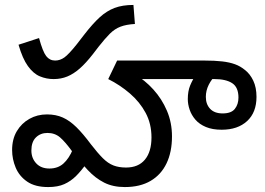

<svg xmlns="http://www.w3.org/2000/svg" viewBox="-20 -745 1073 777"><path d="M197 -425Q168 -425 141.5 -436Q115 -447 93 -477.5Q71 -508 55 -564L138 -591Q153 -536 167 -518Q181 -500 203 -500Q223 -500 240.5 -512.5Q258 -525 290 -565L321 -605Q355 -649 383.5 -675Q412 -701 444 -713Q476 -725 520 -725L526 -648Q491 -646 467.5 -637Q444 -628 424.5 -608.5Q405 -589 379 -556L356 -526Q328 -490 303 -468Q278 -446 252.5 -435.5Q227 -425 197 -425ZM485 12Q437 12 401.5 -6Q366 -24 336 -56Q306 -88 273 -131Q244 -171 223 -189Q202 -207 172 -207Q144 -207 125.5 -189Q107 -171 107 -136Q107 -105 126.5 -84Q146 -63 180 -63Q214 -63 236.5 -83Q259 -103 275 -141L328 -81Q309 -54 288 -33Q267 -12 240.5 0Q214 12 175 12Q122 12 90 -10Q58 -32 43.5 -66.5Q29 -101 29 -138Q29 -182 48 -214Q67 -246 99 -264Q131 -282 170 -282Q206 -282 234 -269.5Q262 -257 289 -230.5Q316 -204 348 -161Q375 -126 396 -105Q417 -84 439 -75.5Q461 -67 490 -67Q540 -67 566.5 -99Q593 -131 593 -189Q593 -244 569.5 -288Q546 -332 506 -366.5Q466 -401 418 -425L454 -500Q464 -496 479 -487.5Q494 -479 503 -471L523 -446Q566 -421 600.5 -383Q635 -345 655.5 -297Q676 -249 676 -193Q676 -130 654 -84Q632 -38 589.5 -13Q547 12 485 12ZM877 -220Q840 -220 813.5 -231Q787 -242 771 -260.5Q755 -279 747.5 -301Q740 -323 740 -344Q740 -376 749.5 -399Q759 -422 773 -443L861 -450Q836 -425 824.5 -401.5Q813 -378 813 -353Q813 -323 830.5 -304.5Q848 -286 881 -286Q916 -286 930.5 -304.5Q945 -323 945 -350Q945 -392 919.5 -408.5Q894 -425 848 -425H444L454 -500H806Q849 -500 879 -496.5Q909 -493 931 -485Q953 -477 971 -462Q992 -446 1005 -418.5Q1018 -391 1018 -353Q1018 -290 980 -255Q942 -220 877 -220Z"/></svg>

Font: hexutelugu05
Style: Book
Weight: 400
Designer: Jelle Bosma - Monotype Design Team
Foundry: Monotype Imaging Inc.
Version: Version 2.003